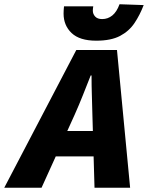

<svg xmlns="http://www.w3.org/2000/svg" viewBox="-86 -886 698 906"><path d="M-66 0 274 -650H466L528 0H360L350 -344Q349 -391 347.5 -436Q346 -481 346 -530H342Q323 -482 305 -436.5Q287 -391 266 -344L110 0ZM110 -148 138 -268H440L412 -148ZM368 -694Q290 -694 252 -730Q214 -766 214 -822Q214 -829 214.5 -838Q215 -847 216 -856H354Q353 -849 352.5 -845Q352 -841 352 -836Q352 -820 363 -808Q374 -796 396 -796Q423 -796 444 -813Q465 -830 478 -866L592 -862Q574 -815 548.5 -777Q523 -739 480.5 -716.5Q438 -694 368 -694Z"/></svg>

Font: Source Sans 3 Black
Style: Italic
Weight: 900
Italic angle: -11°
Designer: Paul D. Hunt
Foundry: Adobe
Version: Version 3.052;hotconv 1.1.0;makeotfexe 2.6.0